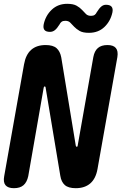

<svg xmlns="http://www.w3.org/2000/svg" viewBox="-34 -976 654 1006"><path d="M92 -639Q101 -690 129.5 -715Q158 -740 205 -740Q244 -740 262.5 -723.5Q281 -707 287 -675L363 -213Q364 -210 365 -208.5Q366 -207 368 -207Q370 -207 371.5 -208.5Q373 -210 373 -213L455 -677Q461 -709 479 -724.5Q497 -740 529 -740Q560 -740 573 -724.5Q586 -709 581 -677L477 -91Q468 -40 439 -15Q410 10 363 10Q324 10 305.5 -6.5Q287 -23 282 -55L205 -517Q205 -520 203.5 -521.5Q202 -523 200 -523Q198 -523 197 -521.5Q196 -520 195 -517L114 -53Q107 -21 89 -5.5Q71 10 39 10Q8 10 -5 -5.5Q-18 -21 -12 -53ZM278 -848Q265 -827 253.5 -818Q242 -809 228 -809Q207 -809 199 -819Q191 -829 195 -849Q205 -895 237.5 -925.5Q270 -956 318 -956Q350 -956 367.5 -946Q385 -936 396 -924Q407 -912 416.5 -902.5Q426 -893 443 -893Q455 -893 462 -898Q469 -903 473 -912Q486 -933 497 -942Q508 -951 521 -951Q542 -951 550.5 -941Q559 -931 555 -911Q545 -865 513 -834.5Q481 -804 432 -804Q400 -804 383 -814Q366 -824 354.5 -836Q343 -848 334 -857.5Q325 -867 308 -867Q296 -867 289 -862Q282 -857 278 -848Z"/></svg>

Font: Maple Mono
Style: Bold Italic
Weight: 700
Italic angle: -10°
Monospace: yes
Designer: subframe7536
Version: Version 7.000